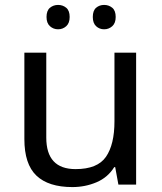

<svg xmlns="http://www.w3.org/2000/svg" viewBox="-20 -750 658 780"><path d="M533 -536V0H461L448 -71H444Q418 -29 372 -9.5Q326 10 274 10Q177 10 128 -36.5Q79 -83 79 -185V-536H168V-191Q168 -63 287 -63Q376 -63 410.5 -113Q445 -163 445 -257V-536ZM169 -681Q169 -707 183 -718.5Q197 -730 216 -730Q235 -730 249 -718.5Q263 -707 263 -681Q263 -656 249 -643.5Q235 -631 216 -631Q197 -631 183 -643.5Q169 -656 169 -681ZM357 -681Q357 -707 370.5 -718.5Q384 -730 403 -730Q422 -730 436 -718.5Q450 -707 450 -681Q450 -656 436 -643.5Q422 -631 403 -631Q384 -631 370.5 -643.5Q357 -656 357 -681Z"/></svg>

Font: Noto Sans Tai Viet
Style: Regular
Weight: 400
Designer: Monotype Design Team
Foundry: Monotype Imaging Inc.
Version: Version 2.003; ttfautohint (v1.8.4.7-5d5b)